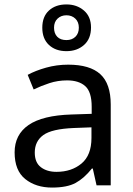

<svg xmlns="http://www.w3.org/2000/svg" viewBox="-20 -837 601 867"><path d="M288 -545Q386 -545 433 -502Q480 -459 480 -365V0H416L399 -76H395Q360 -32 321.5 -11Q283 10 215 10Q142 10 94 -28.5Q46 -67 46 -149Q46 -229 109 -272.5Q172 -316 303 -320L394 -323V-355Q394 -422 365 -448Q336 -474 283 -474Q241 -474 203 -461.5Q165 -449 132 -433L105 -499Q140 -518 188 -531.5Q236 -545 288 -545ZM314 -259Q214 -255 175.5 -227Q137 -199 137 -148Q137 -103 164.5 -82Q192 -61 235 -61Q303 -61 348 -98.5Q393 -136 393 -214V-262ZM280 -606Q231 -606 201 -634Q171 -662 171 -712Q171 -762 201 -789.5Q231 -817 280 -817Q327 -817 359 -789.5Q391 -762 391 -713Q391 -662 359.5 -634Q328 -606 280 -606ZM280 -656Q305 -656 320.5 -671Q336 -686 336 -712Q336 -738 320 -753Q304 -768 280 -768Q256 -768 240 -753Q224 -738 224 -712Q224 -686 238.5 -671Q253 -656 280 -656Z"/></svg>

Font: Noto Sans Hebrew Droid SemiBold
Style: Regular
Weight: 600
Designer: Monotype Design Team
Foundry: Monotype Imaging Inc.
Version: Version 1.100; ttfautohint (v1.8.4.7-5d5b)